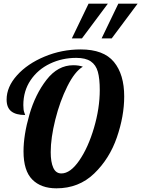

<svg xmlns="http://www.w3.org/2000/svg" viewBox="-20 -1019 769 1045"><path d="M462 -999H567L426 -810H371ZM624 -999H729L588 -810H533ZM108 -195Q108 -284 140 -395Q172 -506 233.5 -585Q295 -664 379 -664Q409 -664 431 -656Q387 -630 346.5 -549Q306 -468 281 -368Q256 -268 256 -191Q256 -137 270 -106Q284 -75 314 -75Q363 -75 411.5 -145.5Q460 -216 491.5 -323Q523 -430 523 -529Q523 -591 512.5 -628.5Q502 -666 474 -685Q446 -704 395 -704Q318 -704 252 -672.5Q186 -641 146.5 -582.5Q107 -524 107 -447Q107 -420 112 -407.5Q117 -395 117 -393Q67 -393 41.5 -413Q16 -433 16 -477Q16 -546 72.5 -609Q129 -672 222.5 -711Q316 -750 419 -750Q544 -750 600 -682Q656 -614 656 -494Q656 -387 616 -271Q576 -155 492.5 -74.5Q409 6 287 6Q203 6 155.5 -42Q108 -90 108 -195Z"/></svg>

Font: Lobster
Style: Regular
Weight: 400
Designer: Impallari Type
Foundry: Impallari Type
Version: Version 2.100